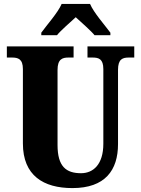

<svg xmlns="http://www.w3.org/2000/svg" viewBox="-20 -951 720 981"><path d="M191 -784V-771H271C290 -795 339 -837 367 -863C393 -839 449 -790 463 -771H544V-784C516 -822 459 -886 440 -931H295C276 -886 218 -822 191 -784ZM350 10C517 10 583 -81 583 -215V-594C583 -650 607 -657 639 -657H666V-714H427V-657H453C484 -657 508 -650 508 -598V-217C508 -110 456 -66 394 -66C318 -66 274 -100 274 -210V-594C274 -650 300 -657 330 -657H356V-714H15V-657H41C72 -657 97 -650 97 -598V-218C97 -54 202 10 350 10Z"/></svg>

Font: Noto Serif Bengali Condensed Black
Style: Regular
Weight: 900
Width: 3
Designer: Juan Bruce, Universal Thirst, Indian Type Foundry and the Monotype Design Team.
Foundry: Monotype Imaging Inc.
Version: Version 2.003